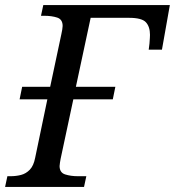

<svg xmlns="http://www.w3.org/2000/svg" viewBox="-40 -734 687 754"><path d="M-20 0 -11 -42H1Q23 -42 42.5 -47Q62 -52 77 -67.5Q92 -83 98 -114L146 -344H37L47 -393H157L201 -600Q203 -609 204.5 -618Q206 -627 206 -632Q206 -658 184.5 -665Q163 -672 134 -672H121L130 -714H627L596 -539H544Q546 -551 547 -563Q548 -575 548.5 -584.5Q549 -594 549 -597Q549 -629 533 -646.5Q517 -664 467 -664H316L258 -393H413L403 -344H248L198 -110Q197 -104 195.5 -95.5Q194 -87 194 -82Q194 -56 216 -49Q238 -42 266 -42H299L290 0Z"/></svg>

Font: Noto Serif
Style: Italic
Weight: 400
Italic angle: -12°
Designer: Monotype Design Team
Foundry: Monotype Imaging Inc.
Version: Version 2.013